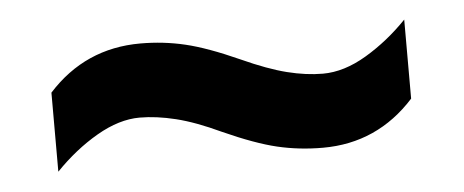

<svg xmlns="http://www.w3.org/2000/svg" viewBox="-27 -473 585 242"><g transform="rotate(-5 265.0 -352.5)"><path d="M249 -308Q217 -323 192.5 -329Q168 -335 147 -335Q121 -335 92.5 -318.5Q64 -302 39 -276V-376Q86 -428 156 -428Q185 -428 212.5 -421.5Q240 -415 280 -397Q313 -382 337 -376Q361 -370 382 -370Q409 -370 437.5 -387Q466 -404 490 -429V-329Q443 -277 374 -277Q344 -277 316.5 -283.5Q289 -290 249 -308Z"/></g></svg>

Font: Noto Sans SemiCondensed SemiBold
Style: Regular
Weight: 600
Width: 4
Designer: Monotype Design Team
Foundry: Monotype Imaging Inc.
Version: Version 2.013; ttfautohint (v1.8.4.7-5d5b)